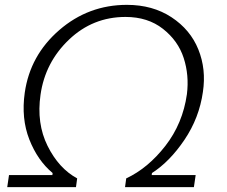

<svg xmlns="http://www.w3.org/2000/svg" viewBox="-20 -771 935 791"><path d="M17.1 -49.8H195.8L196.8 -58.1Q134.8 -109.9 100.8 -196.5Q66.9 -283.2 82 -389.2Q104 -543 224.1 -647Q344.2 -751 502.9 -751Q608.9 -751 686.5 -700Q764.2 -648.9 797.1 -567.4Q830.1 -485.8 815.9 -392.1Q800.8 -285.2 740 -195.1Q679.2 -105 606 -58.1L605 -49.8H786.1L778.8 0H495.1L500 -36.1Q589.8 -78.1 661.4 -170.2Q732.9 -262.2 750 -382.8Q759.8 -460.9 736.8 -532Q713.9 -603 651.4 -652.1Q588.9 -701.2 497.1 -701.2Q362.3 -701.2 264.2 -607.7Q166 -514.2 147 -380.9Q129.9 -262.7 176 -169.9Q222.2 -77.1 297.9 -36.1L293 0H9.8Z"/></svg>

Font: Oakes Grotesk
Style: Light Italic
Weight: 300
Designer: Samuel Oakes
Foundry: Samuel Oakes
Version: Version 1.0 | wf-rip DC20170320